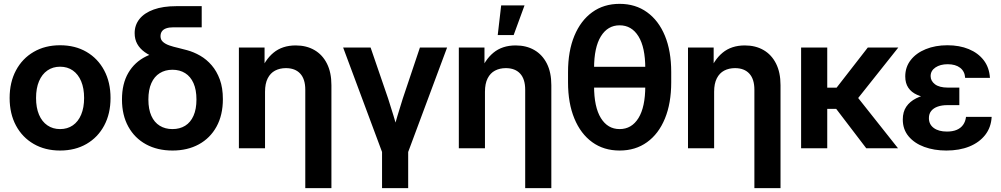

<svg xmlns="http://www.w3.org/2000/svg" viewBox="-20 -759 5125 983"><path d="M287.6 11.7Q210.9 11.7 152.6 -22Q94.2 -55.7 61.8 -116.2Q29.3 -176.8 29.3 -257.3Q29.3 -337.9 61.8 -398.7Q94.2 -459.5 152.6 -493.4Q210.9 -527.3 287.6 -527.3Q364.7 -527.3 422.9 -493.4Q481 -459.5 513.4 -398.7Q545.9 -337.9 545.9 -257.3Q545.9 -176.8 513.4 -116.2Q481 -55.7 422.9 -22Q364.7 11.7 287.6 11.7ZM287.6 -98.1Q325.2 -98.1 352.8 -117.2Q380.4 -136.2 395.5 -172.1Q410.6 -208 410.6 -257.3Q410.6 -307.1 395.5 -343Q380.4 -378.9 352.8 -398.2Q325.2 -417.5 287.6 -417.5Q250.5 -417.5 222.7 -398.2Q194.8 -378.9 179.7 -343Q164.6 -307.1 164.6 -257.3Q164.6 -207.5 179.7 -171.9Q194.8 -136.2 222.7 -117.2Q250.5 -98.1 287.6 -98.1Z M863.3 11.7Q786.1 11.7 727.8 -20Q669.4 -51.8 637 -110.6Q604.5 -169.4 604.5 -249.5Q604.5 -330.6 637 -386Q669.4 -441.4 727.8 -470.2Q786.1 -499 862.8 -499V-439.5Q817.9 -448.2 782 -461.2Q746.1 -474.1 720.9 -492.2Q695.8 -510.3 682.6 -534.2Q669.4 -558.1 669.4 -589.4Q669.4 -630.9 694.3 -661.9Q719.2 -692.9 766.8 -710.2Q814.5 -727.5 883.3 -727.5H1012.7V-619.1H866.2Q845.7 -619.1 831.1 -614Q816.4 -608.9 809.1 -598.6Q801.8 -588.4 801.8 -573.2Q801.8 -555.7 814.5 -544.4Q827.1 -533.2 847.9 -526.1Q868.7 -519 892.6 -513.7Q916.5 -508.3 938 -502Q972.2 -492.7 1004.9 -473.9Q1037.6 -455.1 1063.7 -424.8Q1089.8 -394.5 1105.5 -351.8Q1121.1 -309.1 1121.1 -251.5Q1121.1 -169.9 1088.6 -110.8Q1056.2 -51.8 998 -20Q939.9 11.7 863.3 11.7ZM862.8 -98.1Q900.4 -98.1 928 -115.2Q955.6 -132.3 970.7 -166.3Q985.8 -200.2 985.8 -249.5Q985.8 -299.3 970.7 -333.3Q955.6 -367.2 928 -384.5Q900.4 -401.9 862.8 -401.9Q825.7 -401.9 797.9 -384.5Q770 -367.2 754.9 -333.3Q739.7 -299.3 739.7 -249.5Q739.7 -199.7 754.9 -166Q770 -132.3 797.9 -115.2Q825.7 -98.1 862.8 -98.1Z M1336.9 -289.1V0H1203.1V-515.6H1334.5V-382.8H1310.1Q1335 -451.7 1380.1 -489Q1425.3 -526.4 1494.1 -526.4Q1548.8 -526.4 1589.8 -502.7Q1630.9 -479 1653.8 -433.6Q1676.8 -388.2 1676.8 -322.8V204.1H1543V-299.3Q1543 -354 1517.1 -382.1Q1491.2 -410.2 1443.8 -410.2Q1412.6 -410.2 1388.4 -397.5Q1364.3 -384.8 1350.6 -357.9Q1336.9 -331.1 1336.9 -289.1Z M1940.9 32.2 1736.8 -515.6H1877.4L1967.3 -253.9Q1981.4 -210 1994.9 -165.8Q2008.3 -121.6 2021 -77.1H1989.3Q2002 -121.6 2014.9 -165.8Q2027.8 -210 2042 -253.9L2129.9 -515.6H2269L2064.9 32.2ZM1936 204.1V-2H2069.8V204.1Z M2462.9 -289.1V0H2329.1V-515.6H2460.4V-382.8H2436Q2460.9 -451.7 2506.1 -489Q2551.3 -526.4 2620.1 -526.4Q2674.8 -526.4 2715.8 -502.7Q2756.8 -479 2779.8 -433.6Q2802.7 -388.2 2802.7 -322.8V204.1H2668.9V-299.3Q2668.9 -354 2643.1 -382.1Q2617.2 -410.2 2569.8 -410.2Q2538.6 -410.2 2514.4 -397.5Q2490.2 -384.8 2476.6 -357.9Q2462.9 -331.1 2462.9 -289.1ZM2528.3 -579.6 2545.9 -731.4H2665.5L2609.9 -579.6Z M3152.3 11.7Q3071.3 11.7 3012.2 -31Q2953.1 -73.7 2920.7 -152.1Q2888.2 -230.5 2888.2 -337.4V-390.1Q2888.2 -497.6 2920.7 -575.7Q2953.1 -653.8 3012.2 -696.5Q3071.3 -739.3 3152.3 -739.3Q3233.4 -739.3 3292.7 -696.5Q3352.1 -653.8 3384.3 -575.7Q3416.5 -497.6 3416.5 -390.1V-337.4Q3416.5 -230.5 3384.3 -152.1Q3352.1 -73.7 3292.7 -31Q3233.4 11.7 3152.3 11.7ZM3152.3 -98.1Q3213.9 -98.1 3248.8 -154.5Q3283.7 -210.9 3283.7 -318.4V-409.2Q3283.7 -516.6 3248.8 -573Q3213.9 -629.4 3152.3 -629.4Q3091.3 -629.4 3056.4 -573Q3021.5 -516.6 3021.5 -409.2V-318.4Q3021.5 -210.9 3056.4 -154.5Q3091.3 -98.1 3152.3 -98.1ZM2995.6 -310.5V-417H3310.1V-310.5Z M3636.2 -289.1V0H3502.4V-515.6H3633.8V-382.8H3609.4Q3634.3 -451.7 3679.4 -489Q3724.6 -526.4 3793.5 -526.4Q3848.1 -526.4 3889.2 -502.7Q3930.2 -479 3953.1 -433.6Q3976.1 -388.2 3976.1 -322.8V204.1H3842.3V-299.3Q3842.3 -354 3816.4 -382.1Q3790.5 -410.2 3743.2 -410.2Q3711.9 -410.2 3687.7 -397.5Q3663.6 -384.8 3649.9 -357.9Q3636.2 -331.1 3636.2 -289.1Z M4215.3 -515.6V0H4081.5V-515.6ZM4579.1 -515.6 4329.6 -201.7H4187.5L4178.7 -310.1H4263.2L4422.9 -515.6ZM4415 0 4255.9 -208.5 4353.5 -282.7 4577.6 0Z M4825.2 11.7Q4762.7 11.7 4712.2 -6.8Q4661.6 -25.4 4631.8 -61Q4602.1 -96.7 4602.1 -147Q4602.1 -186.5 4620.1 -212.9Q4638.2 -239.3 4670.2 -255.4Q4702.1 -271.5 4743.2 -278.1Q4784.2 -284.7 4829.6 -284.7H4891.6V-220.7H4829.6Q4801.8 -220.7 4780.5 -213.1Q4759.3 -205.6 4747.6 -190.9Q4735.8 -176.3 4735.8 -154.3Q4735.8 -122.1 4760.7 -103.8Q4785.6 -85.4 4828.1 -85.4Q4857.4 -85.4 4878.2 -94.2Q4898.9 -103 4910.9 -119.9Q4922.9 -136.7 4925.8 -160.6H5057.1Q5054.2 -106.9 5024.2 -68.4Q4994.1 -29.8 4943.1 -9Q4892.1 11.7 4825.2 11.7ZM4836.9 -249.5Q4786.6 -249.5 4745.4 -255.1Q4704.1 -260.7 4675 -273.7Q4646 -286.6 4630.4 -309.8Q4614.7 -333 4614.7 -367.7Q4614.7 -415.5 4642.6 -451.4Q4670.4 -487.3 4719.5 -507.3Q4768.6 -527.3 4830.6 -527.3Q4892.1 -527.3 4939.9 -507.6Q4987.8 -487.8 5016.4 -450.7Q5044.9 -413.6 5048.3 -360.4H4921.4Q4919.4 -393.6 4895.8 -411.9Q4872.1 -430.2 4832 -430.2Q4793.9 -430.2 4769.3 -413.6Q4744.6 -397 4744.6 -369.1Q4744.6 -344.7 4766.8 -327.6Q4789.1 -310.5 4833.5 -310.5H4891.6V-249.5Z"/></svg>

Font: Inter Cardless Display
Style: Bold
Weight: 700
Designer: Rasmus Andersson
Foundry: rsms
Version: Version 4.001;git-9221beed3